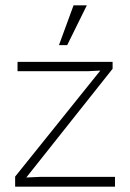

<svg xmlns="http://www.w3.org/2000/svg" viewBox="-20 -703 490 723"><path d="M37 -38 364 -445 372 -438 314 -435H46V-470H404V-444L73 -27L64 -34L132 -37H413V0H37ZM307 -683 233 -533H202L257 -683Z"/></svg>

Font: Kreadon
Style: Regular
Weight: 400
Designer: kohakuno
Foundry: StudioGnu
Version: Version 1.000;Glyphs 3.1.2 (3151)